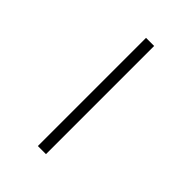

<svg xmlns="http://www.w3.org/2000/svg" viewBox="49 -236 502 502"><g transform="rotate(-45 300.0 15.0)"><path d="M100 30V0H500V30Z"/></g></svg>

Font: Geist Mono Thin
Style: Regular
Weight: 100
Monospace: yes
Designer: Basement.studio, Andrés Briganti, Mateo Zaragoza
Foundry: Basement.studio, Vercel, Andrés Briganti, Guido Ferreyra, Mateo Zaragoza
Version: Version 1.500; ttfautohint (v1.8.4.7-5d5b)